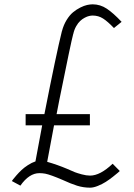

<svg xmlns="http://www.w3.org/2000/svg" viewBox="-20 -846 615 878"><path d="M160.2 -54.2Q113.3 -54.2 73.2 2.9L34.2 -18.1Q36.1 -21 39.8 -25.9Q43.5 -30.8 54.9 -43.9Q66.4 -57.1 78.4 -68.4Q90.3 -79.6 107.9 -91.1Q125.5 -102.5 142.1 -107.9L172.9 -272.9H97.2V-324.2H183.1Q237.8 -602.5 263.2 -704.1V-703.1Q270.5 -731.4 284.4 -754.2Q298.3 -776.9 314 -789.8Q329.6 -802.7 347.2 -811.5Q364.7 -820.3 378.4 -823.2Q392.1 -826.2 403.8 -826.2Q438.5 -826.2 468.5 -806.2Q498.5 -786.1 536.1 -746.1L501 -717.8Q472.7 -747.6 451.4 -761.2Q430.2 -774.9 403.8 -774.9Q396.5 -774.9 387.7 -772.9Q378.9 -771 367.7 -765.1Q356.4 -759.3 346.7 -750.2Q336.9 -741.2 328.1 -725.6Q319.3 -710 314.9 -689.9V-690.9Q305.2 -656.2 251 -387.2L238.8 -324.2H391.1V-272.9H227.1L195.8 -106Q242.2 -92.8 286.1 -74.2Q311 -63 322.3 -58.6Q333.5 -54.2 354.2 -48.6Q375 -43 392.1 -43Q438 -43 495.1 -97.2L527.8 -64Q524.4 -61 518.8 -55.9Q513.2 -50.8 496.3 -37.6Q479.5 -24.4 463.9 -14.4Q448.2 -4.4 428 3.9Q407.7 12.2 392.1 12.2Q361.3 12.2 332.5 3.2Q303.7 -5.9 267.1 -22.9Q211.4 -46.9 187 -51.8Q173.3 -54.2 160.2 -54.2Z"/></svg>

Font: Junction Light
Style: Regular
Weight: 300
Designer: Caroline Hadilaksono
Foundry: Caroline Hadilaksono
Version: Version 1.002